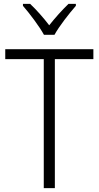

<svg xmlns="http://www.w3.org/2000/svg" viewBox="-20 -967 507 987"><path d="M206 -788H260C284 -832 335 -897 370 -937V-947H332C297 -913 264 -876 233 -837C204 -875 167 -917 135 -947H98V-937C132 -898 182 -832 206 -788ZM262 0V-663H460V-714H7V-663H205V0Z"/></svg>

Font: Noto Sans Ethiopic SemiCondensed Light
Style: Regular
Weight: 300
Width: 4
Designer: Monotype Design Team
Foundry: Monotype Imaging Inc.
Version: Version 2.102